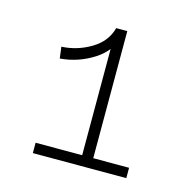

<svg xmlns="http://www.w3.org/2000/svg" viewBox="-66 -857 496 502"><g transform="rotate(15 181.5 -606.0)"><path d="M68 -677 64 -708Q106 -710 143 -732Q180 -754 190 -792L212 -780Q200 -734 158.5 -707.5Q117 -681 68 -677ZM64 -420V-448H317V-420ZM190 -420V-792H220V-420Z"/></g></svg>

Font: BioRhyme SemiExpanded ExtraLight
Style: Regular
Weight: 250
Width: 6
Designer: Aoife Mooney
Foundry: Aoife Mooney Type
Version: Version 1.600;gftools[0.9.33]